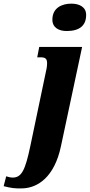

<svg xmlns="http://www.w3.org/2000/svg" viewBox="-143 -793 492 1052"><path d="M222 -623C293 -623 329 -653 329 -711C329 -756 290 -773 248 -773C196 -773 144 -750 144 -685C144 -642 179 -623 222 -623ZM-16 239C63 235 155 179 191 8L307 -536H72L61 -479H79C107 -479 115 -470 115 -446C115 -427 111 -410 106 -388L23 8C-5 141 -25 180 -74 180C-84 180 -102 176 -109 173L-123 227C-83 237 -62 241 -16 239Z"/></svg>

Font: Noto Serif ExtraCondensed Black
Style: Italic
Weight: 900
Width: 2
Italic angle: -12°
Designer: Monotype Design Team
Foundry: Monotype Imaging Inc.
Version: Version 2.014